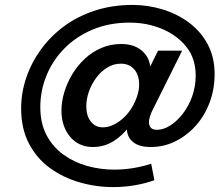

<svg xmlns="http://www.w3.org/2000/svg" viewBox="-20 -750 901 781"><path d="M440 11Q370 11 303 -8.5Q236 -28 182.5 -67Q129 -106 97.5 -166.5Q66 -227 66 -309Q66 -373 87 -434.5Q108 -496 147 -549.5Q186 -603 241 -643.5Q296 -684 366.5 -707Q437 -730 519 -730Q582 -730 642 -711.5Q702 -693 749.5 -657.5Q797 -622 825 -569.5Q853 -517 853 -448Q853 -388 833 -334Q813 -280 777 -239.5Q741 -199 694 -175.5Q647 -152 593 -152Q548 -152 523.5 -170.5Q499 -189 496.5 -220Q494 -251 515 -288L507 -237Q478 -198 440.5 -175Q403 -152 358 -152Q300 -152 265 -194Q230 -236 230 -300Q230 -337 241.5 -375Q253 -413 274 -448Q295 -483 325 -511Q355 -539 392.5 -555Q430 -571 473 -571Q517 -571 546 -552Q575 -533 586 -502Q597 -471 586 -432L569 -435L623 -544H721L598 -297Q589 -278 586.5 -261Q584 -244 591.5 -233Q599 -222 618 -222Q645 -222 672.5 -239.5Q700 -257 724 -288Q748 -319 762 -359Q776 -399 776 -443Q776 -512 738 -559.5Q700 -607 639 -632.5Q578 -658 507 -658Q424 -658 356.5 -629.5Q289 -601 241.5 -552.5Q194 -504 169 -442.5Q144 -381 144 -315Q144 -248 169.5 -200Q195 -152 238 -121Q281 -90 334.5 -75Q388 -60 445 -60Q482 -60 520 -66Q558 -72 595 -84L608 -17Q572 -4 529 3.5Q486 11 440 11ZM398 -232Q421 -232 443 -243Q465 -254 484 -272Q503 -290 516.5 -312.5Q530 -335 538 -359.5Q546 -384 546 -406Q546 -445 526 -468Q506 -491 471 -491Q442 -491 416 -475Q390 -459 371 -433Q352 -407 341.5 -377Q331 -347 331 -318Q331 -279 349.5 -255.5Q368 -232 398 -232Z"/></svg>

Font: Instrument Sans Medium
Style: Italic
Weight: 500
Italic angle: -13°
Designer: Rodrigo Fuenzalida
Foundry: fragTYPE
Version: Version 1.000;gftools[0.9.28]